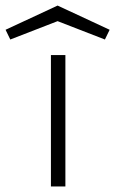

<svg xmlns="http://www.w3.org/2000/svg" viewBox="-122 -670 414 690"><path d="M61 0V-472H113V0ZM85 -650 272 -563 255 -528 85 -594 -85 -528 -102 -563Z"/></svg>

Font: Lil Grotesk Light
Style: Regular
Weight: 300
Designer: Bastien Sozeau
Foundry: NBR — Bastien Sozeau
Version: Version 3.003; ttfautohint (v1.8.4.7-5d5b);gftools[0.9.33]